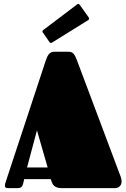

<svg xmlns="http://www.w3.org/2000/svg" viewBox="-20 -967 650 987"><path d="M258 -701C235 -700 225 -685 215 -655L11 -37C7 -26 5 -18 5 -12C5 -3 11 0 21 0H71C93 0 96 -12 101 -31L104 -46H241L247 -29C250 -19 262 0 295 0H572C588 0 605 -11 605 -34C605 -41 604 -48 601 -57L376 -656C363 -690 355 -701 331 -701ZM170 -297 225 -106H119ZM434 -864C437 -866 438 -868 438 -871C438 -873 437 -876 435 -879L390 -942C387 -945 385 -947 383 -947C380 -947 378 -946 376 -944L203 -813C200 -810 198 -808 198 -805C198 -804 199 -801 201 -799L234 -751C237 -747 240 -746 242 -746C244 -746 246 -747 249 -749Z"/></svg>

Font: Fascinate
Style: Regular
Weight: 900
Designer: Astigmatic (AOETI)
Foundry: Astigmatic (AOETI)
Version: Version 1.000